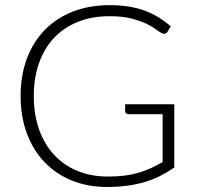

<svg xmlns="http://www.w3.org/2000/svg" viewBox="-20 -736 788 764"><path d="M409 -33.5Q445.5 -33.5 475.5 -37.2Q505.5 -41 531.2 -48.5Q557 -56 580.2 -66.8Q603.5 -77.5 627 -91V-281.5H491Q485.5 -281.5 481.8 -285Q478 -288.5 478 -293V-321H673.5V-69.5Q647 -51 618.5 -36.5Q590 -22 557.5 -12.2Q525 -2.5 487.5 2.8Q450 8 405.5 8Q329 8 265.8 -17.8Q202.5 -43.5 157.2 -90.8Q112 -138 87 -205Q62 -272 62 -354Q62 -436 87 -502.8Q112 -569.5 158 -616.8Q204 -664 269.8 -689.8Q335.5 -715.5 417 -715.5Q457.5 -715.5 491.8 -710Q526 -704.5 555.5 -693.8Q585 -683 610.5 -667.2Q636 -651.5 659.5 -631L646 -609Q641.5 -601.5 633.5 -601.5Q629 -601.5 625 -603.5Q617.5 -606.5 603.2 -617.5Q589 -628.5 564.8 -640.5Q540.5 -652.5 504 -662Q467.5 -671.5 415.5 -671.5Q346.5 -671.5 291 -649.5Q235.5 -627.5 196.2 -586.5Q157 -545.5 135.8 -486.5Q114.5 -427.5 114.5 -354Q114.5 -279 136 -219.5Q157.5 -160 196.2 -118.8Q235 -77.5 289.2 -55.5Q343.5 -33.5 409 -33.5Z"/></svg>

Font: o
Style: Regular
Weight: 300
Designer: Lukasz Dziedzic
Foundry: Lukasz Dziedzic
Version: Version 1.104; Western+Polish opensource; ttfautohint (v1.8.